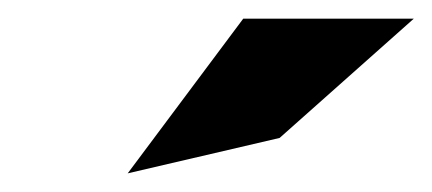

<svg xmlns="http://www.w3.org/2000/svg" viewBox="-20 -772 464 206"><path d="M280 -624 424 -752H241L117 -586Z"/></svg>

Font: Charger
Style: HemiRT
Weight: 900
Designer: Jasper
Foundry: Cannot Into Space Fonts
Version: Version 0.99